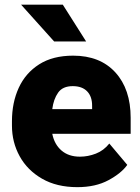

<svg xmlns="http://www.w3.org/2000/svg" viewBox="-20 -770 585 800"><path d="M302.2 9.8Q216.3 9.8 155.3 -25.4Q94.2 -60.5 62 -118.9Q29.8 -177.2 29.8 -246.6V-265.1Q29.8 -342.3 58.1 -404.1Q86.4 -465.8 143.3 -502Q200.2 -538.1 284.7 -538.1Q397 -538.1 460.7 -468.3Q524.4 -398.4 524.4 -279.3V-212.4H197.8Q206.5 -168.5 236.3 -142.8Q266.1 -117.2 313 -117.2Q346.7 -117.2 379.4 -129.9Q412.1 -142.6 435.5 -171.9L510.3 -83Q485.8 -48.3 432.1 -19.3Q378.4 9.8 302.2 9.8ZM283.2 -411.1Q241.2 -411.1 222.2 -384Q203.1 -356.9 197.8 -315.4H363.8V-328.1Q364.3 -367.2 343.3 -389.2Q322.3 -411.1 283.2 -411.1ZM241.7 -750.5 338.9 -597.2H205.6L67.9 -750.5Z"/></svg>

Font: Vazirmatn UI Black
Style: Regular
Weight: 900
Designer: Saber Rastikerdar
Foundry: Saber Rastikerdar
Version: Version 33.003